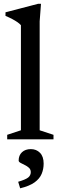

<svg xmlns="http://www.w3.org/2000/svg" viewBox="-20 -736 320 1014"><path d="M189.5 -48 262.5 -24V0H18V-24L90.5 -48V-603Q83.5 -611 72 -619Q60.5 -627 44.5 -635.5Q28.5 -644 9 -652V-671L181.5 -716H196.5L189.5 -623.5ZM76 224Q115 212.5 128.8 201.5Q142.5 190.5 142.5 173Q142.5 159 133 150.2Q123.5 141.5 110.8 135.5Q98 129.5 88.2 124Q78.5 118.5 78.5 112Q78.5 84.5 96 68Q113.5 51.5 143 51.5Q172 51.5 191.2 71Q210.5 90.5 210.5 128Q210.5 157 200 182.2Q189.5 207.5 162.8 227Q136 246.5 86.5 258.5Z"/></svg>

Font: Newsreader 16pt Medium
Style: Regular
Weight: 500
Designer: Hugues Gentile
Foundry: Production Type
Version: Version 1.003